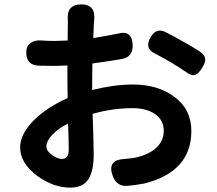

<svg xmlns="http://www.w3.org/2000/svg" viewBox="-20 -819 989 877"><path d="M301 38Q224 38 151 -15Q72 -73 72 -146Q72 -207 136 -271Q196 -330 289 -371Q288 -393 288 -438V-520Q252 -518 236 -518Q183 -518 156 -519Q101 -522 100 -577Q99 -608 120 -623Q139 -637 172 -634Q195 -632 233 -632Q251 -632 289 -634Q290 -668 290 -714Q290 -719 290 -723Q282 -799 351 -799Q418 -799 410 -727Q410 -725 409.5 -721Q409 -717 409 -715Q408 -693 406 -645Q468 -655 521 -666Q584 -682 586 -612Q587 -560 539 -550Q483 -540 402 -529Q401 -500 401 -442V-408Q503 -433 587 -433Q701 -433 776 -377Q854 -320 854 -221Q854 -35 640 19Q597 27 563 30Q513 34 495 -15Q467 -90 551 -93Q575 -95 587 -97Q650 -108 687 -138Q728 -171 728 -222Q728 -270 688 -298Q649 -325 585 -325Q495 -325 403 -299Q404 -269 406 -213Q408 -134 408 -114Q408 -29 378 7Q353 38 301 38ZM263 -93Q294 -93 294 -135Q294 -179 291 -255Q246 -232 219 -203.5Q192 -175 192 -150Q192 -129 218 -111Q242 -93 263 -93ZM830 -490Q769 -532 685 -576Q639 -599 668 -649Q694 -694 737 -672Q786 -647 822 -626Q861 -604 892 -584Q915 -569 917 -552Q920 -536 905 -512Q888 -483 872 -477Q855 -471 830 -490Z"/></svg>

Font: GenSenRounded JP B
Style: Regular
Weight: 700
Version: Version 1.501;PS 1;hotconv 16.6.51;makeotf.lib2.5.65220